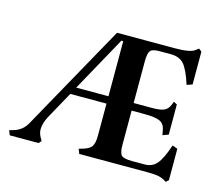

<svg xmlns="http://www.w3.org/2000/svg" viewBox="-87 -589 811 707"><g transform="rotate(15 318.5 -236.0)"><path d="M608 -112V8L598 17Q584 7 568.5 3.5Q553 0 522 0H264L257 -18L271 -22Q296 -29 304.5 -41.5Q313 -54 313 -83V-205H175L117 -100Q103 -73 103 -51Q103 -37 111 -22L118 -10L109 0H-1L-8 -18L7 -22Q40 -31 57 -61L283 -467H504Q561 -467 578 -480L590 -489L601 -480V-355L580 -348Q562 -404 544.5 -423Q527 -442 495 -442H450Q425 -442 417 -432.5Q409 -423 409 -392V-233H480Q511 -233 525 -239.5Q539 -246 546 -263L551 -276L564 -269V-154L542 -146L538 -167Q534 -188 516.5 -196Q499 -204 458 -204H409V-74Q409 -43 418 -34Q427 -25 458 -25H507Q535 -25 552.5 -45Q570 -65 588 -119ZM313 -233V-443H306L190 -233Z"/></g></svg>

Font: Katibeh
Style: Regular
Weight: 400
Designer: Arabic design by Kourosh Beigpour, Latin design by Eduardo Tunni, engineering by Lasse Fister
Version: Version 1.000